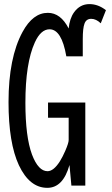

<svg xmlns="http://www.w3.org/2000/svg" viewBox="-20 -863 540 923"><path d="M323.2 29.3 314 -69.8Q283.2 40 207.5 40Q122.1 40 70.8 -68.8Q21 -175.8 21 -372.1Q21 -585.4 88.4 -709.5Q138.2 -801.3 210 -801.3Q271.5 -801.3 310.1 -726.1Q314.9 -774.4 335.9 -803.7Q364.3 -843.3 410.2 -843.3Q451.7 -843.3 489.3 -814L464.4 -751Q441.9 -772.5 418.5 -772.5Q394.5 -772.5 386.2 -749.5Q377.9 -727.5 377.9 -675.3V-592.3H298.8Q276.4 -722.2 218.3 -722.2Q176.3 -722.2 147.5 -659.2Q102.1 -559.6 102.1 -369.1Q102.1 -205.6 133.8 -120.1Q164.1 -40 208.5 -40Q237.8 -40 268.1 -87.9Q281.7 -109.9 293.9 -138.2Q310.1 -175.8 310.1 -189.9V-296.9H210.9V-370.1H390.1V29.3Z"/></svg>

Font: BIZ UDGothic
Style: Regular
Weight: 400
Monospace: yes
Designer: TypeBank Co., Ltd.
Foundry: Morisawa Inc.
Version: Version 1.05